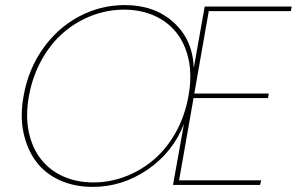

<svg xmlns="http://www.w3.org/2000/svg" viewBox="-20 -730 1172 758"><path d="M1127.9 -686H804.2L747.1 -360.8H1041L1038.1 -342.8H744.1L687 -18.1H1011.2L1006.8 0H663.1L706.1 -240.2Q662.1 -128.4 562.5 -60.3Q462.9 7.8 346.2 7.8Q273.4 7.8 215.6 -18.6Q157.7 -44.9 122.3 -92.5Q86.9 -140.1 72.8 -206.1Q58.6 -272 73.2 -351.1Q91.3 -455.1 148.9 -537.1Q206.5 -619.1 291.5 -664.6Q376.5 -710 473.1 -710Q589.8 -710 665.3 -641.8Q740.7 -573.7 745.1 -461.9L788.1 -704.1H1131.8ZM94.2 -351.1Q80.1 -271.5 93.8 -208.3Q107.4 -145 142.3 -100.8Q177.2 -56.6 230.5 -33.2Q283.7 -9.8 349.1 -9.8Q414.6 -9.8 476.3 -33.7Q538.1 -57.6 588.4 -100.8Q638.7 -144 674.6 -208.7Q710.4 -273.4 724.1 -351.1Q738.3 -430.7 724.9 -493.9Q711.4 -557.1 676.5 -601.1Q641.6 -645 588.1 -668.5Q534.7 -691.9 469.2 -691.9Q403.8 -691.9 342.3 -668.2Q280.8 -644.5 230.5 -601.3Q180.2 -558.1 144.3 -493.4Q108.4 -428.7 94.2 -351.1Z"/></svg>

Font: SVN-Poppins Thin
Style: Italic
Weight: 100
Italic angle: -10°
Designer: Ninad Kale (Devanagari), Jonny Pinhorn (Latin)
Foundry: Indian Type Foundry
Version: Version 3.002 2017